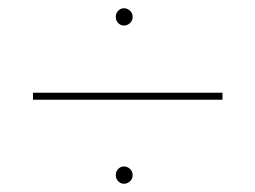

<svg xmlns="http://www.w3.org/2000/svg" viewBox="-20 -564 620 466"><path d="M295.5 -508Q289 -502 281 -502Q273 -502 267 -508Q261 -514 261 -523Q261 -532 267 -538Q273 -544 281 -544Q289 -544 295.5 -538Q302 -532 302 -523Q302 -514 295.5 -508ZM60 -322V-339H520V-322ZM295.5 -124Q289 -118 281 -118Q273 -118 267 -124Q261 -130 261 -139Q261 -148 267 -154Q273 -160 281 -160Q289 -160 295.5 -154Q302 -148 302 -139Q302 -130 295.5 -124Z"/></svg>

Font: Cantarell Thin
Style: Regular
Weight: 100
Designer: Dave Crossland, Nikolaus Waxweiler, Florian Fecher, Jacques Le Bailly, Eben Sorkin, Alexei Vanyashin, Alexios Zavras, Em
Version: Version 0.303